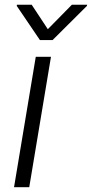

<svg xmlns="http://www.w3.org/2000/svg" viewBox="-20 -783 384 803"><path d="M38.7 0 129.6 -545.5H193.2L102.3 0ZM112.6 -763.1 180 -660.9 280.5 -763.1H344.5L343.4 -758.2L199.9 -615.4H147L50.1 -758.2L50.8 -763.1Z"/></svg>

Font: Karasuma Gothic
Style: Light Italic
Weight: 300
Italic angle: 9.39998°
Designer: Rasmus Andersson / Ryoko Nishizuka
Foundry: rsms
Version: Version 1.00